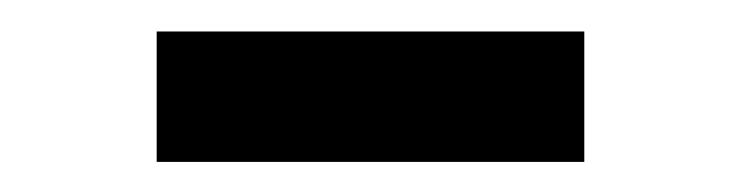

<svg xmlns="http://www.w3.org/2000/svg" viewBox="-20 -749 482 125"><path d="M360.4 -728.5V-643.6H82V-728.5Z"/></svg>

Font: Inter 17pt SemiBold
Style: Regular
Weight: 600
Version: Version 4.001;git-66647c0bb